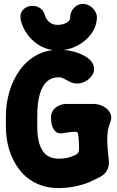

<svg xmlns="http://www.w3.org/2000/svg" viewBox="-20 -940 597 979"><path d="M280 19Q215 19 164.5 -5.5Q114 -30 80 -73.5Q46 -117 28 -173.5Q10 -230 10 -295V-347Q10 -411 27.5 -471.5Q45 -532 79.5 -580.5Q114 -629 164 -657.5Q214 -686 280 -686Q364 -686 424 -647Q454 -626 459 -597Q464 -568 439 -543L437 -541Q417 -521 388.5 -515.5Q360 -510 334 -524Q319 -532 306 -539Q293 -546 280 -546Q243 -546 218.5 -523.5Q194 -501 182 -456.5Q170 -412 170 -347V-295Q170 -215 196 -173Q222 -131 280 -131Q305 -131 324.5 -135.5Q344 -140 363 -149Q376 -155 380 -164Q384 -173 383 -190.5Q382 -208 381 -237Q380 -250 378 -259Q376 -268 365 -268Q350 -268 335 -266Q320 -264 300 -261Q278 -257 265 -268Q252 -279 246 -298Q240 -317 240 -339Q240 -372 263.5 -391Q287 -410 319 -410H456Q484 -410 507 -397.5Q530 -385 541 -365Q552 -345 544 -321L534 -292Q529 -275 527.5 -250.5Q526 -226 528 -194.5Q530 -163 535 -123Q538 -92 524.5 -69.5Q511 -47 483 -34L442 -14Q440 -13 438 -12.5Q436 -12 433 -10Q397 4 357 11.5Q317 19 280 19ZM147 -910Q169 -910 186 -897.5Q203 -885 210 -859Q217 -838 234 -825.5Q251 -813 274 -813Q290 -813 304.5 -817.5Q319 -822 328.5 -830.5Q338 -839 338 -852Q338 -879 357 -899.5Q376 -920 402 -920H403Q423 -920 439.5 -909Q456 -898 466 -881Q476 -864 474 -844Q470 -799 441.5 -762.5Q413 -726 369 -704.5Q325 -683 274 -683Q227 -683 188 -704.5Q149 -726 122 -761.5Q95 -797 85 -840Q80 -871 98 -890.5Q116 -910 146 -910Z"/></svg>

Font: Winky Sans
Style: Bold
Weight: 700
Designer: Simon Atzbach
Foundry: typofactur
Version: Version 1.205